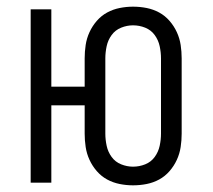

<svg xmlns="http://www.w3.org/2000/svg" viewBox="-20 -548 640 576"><path d="M379 8Q359 8 339 4Q319 0 301.5 -9.5Q284 -19 270.5 -34.5Q257 -50 248.5 -68.5Q240 -87 237 -107Q234 -127 234 -147V-232H134V0H72V-520H134V-288H234V-373Q234 -393 237 -413Q240 -433 248.5 -451.5Q257 -470 270.5 -485.5Q284 -501 301.5 -510.5Q319 -520 339 -524Q359 -528 379 -528Q400 -528 420 -524Q440 -520 457.5 -510.5Q475 -501 488.5 -485.5Q502 -470 510.5 -451.5Q519 -433 522 -413Q525 -393 525 -373V-147Q525 -127 522 -107Q519 -87 510.5 -68.5Q502 -50 488.5 -34.5Q475 -19 457.5 -9.5Q440 0 420 4Q400 8 379 8ZM379 -48Q398 -48 415.5 -55Q433 -62 444 -77Q455 -92 459 -110.5Q463 -129 463 -147V-373Q463 -391 459 -409.5Q455 -428 444 -443Q433 -458 415.5 -465Q398 -472 379 -472Q361 -472 343.5 -465Q326 -458 315 -443Q304 -428 300 -409.5Q296 -391 296 -373V-147Q296 -129 300 -110.5Q304 -92 315 -77Q326 -62 343.5 -55Q361 -48 379 -48Z"/></svg>

Font: Iosevka Light Extended
Style: Regular
Weight: 300
Width: 7
Monospace: yes
Designer: Belleve Invis
Foundry: Belleve Invis
Version: Version 32.5.0; ttfautohint (v1.8.4)